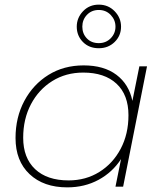

<svg xmlns="http://www.w3.org/2000/svg" viewBox="-20 -805 713 828"><path d="M270 3Q168 3 107.5 -54Q47 -111 47 -210Q47 -299 85 -370Q123 -441 189 -482Q255 -523 341 -523Q428 -523 482 -482.5Q536 -442 551 -370L581 -519H614L511 0H478L502 -119Q465 -62 405 -29.5Q345 3 270 3ZM276 -27Q350 -27 408.5 -63.5Q467 -100 500.5 -163.5Q534 -227 534 -308Q534 -396 482.5 -444Q431 -492 339 -492Q264 -492 205.5 -455.5Q147 -419 113.5 -355.5Q80 -292 80 -211Q80 -124 131.5 -75.5Q183 -27 276 -27ZM406 -597Q364 -597 337.5 -624Q311 -651 311 -690Q311 -728 338 -756.5Q365 -785 406 -785Q447 -785 474.5 -756.5Q502 -728 502 -690Q502 -651 474.5 -624Q447 -597 406 -597ZM406 -619Q437 -619 457.5 -640Q478 -661 478 -690Q478 -719 457.5 -740.5Q437 -762 406 -762Q375 -762 355 -741Q335 -720 335 -690Q335 -660 354.5 -639.5Q374 -619 406 -619Z"/></svg>

Font: Montserrat ExtraLight
Style: Italic
Weight: 200
Italic angle: -11.3°
Designer: Julieta Ulanovsky
Foundry: Julieta Ulanovsky
Version: Version 9.000; ttfautohint (v1.8.4.7-5d5b)